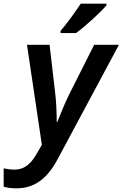

<svg xmlns="http://www.w3.org/2000/svg" viewBox="-98 -786 668 1046"><path d="M232 -618V-606H316C367 -642 453 -722 482 -757V-766H342C311 -720 266 -656 232 -618ZM-8 240C88 240 158 189 215 83L550 -542H415L277 -268C252 -217 227 -153 214 -121H211C211 -161 209 -232 202 -285L172 -542H49L130 3L108 41C76 100 40 138 -19 138C-42 138 -61 135 -78 131V231C-61 236 -41 240 -8 240Z"/></svg>

Font: Noto Sans SemiBold
Style: Italic
Weight: 600
Italic angle: -12°
Designer: Monotype Design Team
Foundry: Monotype Imaging Inc.
Version: Version 2.013